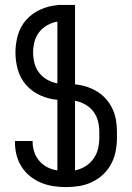

<svg xmlns="http://www.w3.org/2000/svg" viewBox="-20 -755 540 783"><path d="M249 8Q223 8 197 4Q171 0 147 -10Q123 -20 102.5 -36.5Q82 -53 68 -75Q54 -97 47.5 -122.5Q41 -148 41 -174V-180H113V-176Q113 -155 120 -134.5Q127 -114 141 -98Q155 -82 174 -72.5Q193 -63 214 -60V-348Q178 -351 144.5 -366Q111 -381 87 -408Q63 -435 53 -470Q43 -505 43 -541Q43 -577 53 -612Q63 -647 87 -674Q111 -701 144.5 -716Q178 -731 214 -734V-735H286V-411Q310 -409 333 -401.5Q356 -394 376.5 -381.5Q397 -369 413 -350.5Q429 -332 439 -310.5Q449 -289 453 -265Q457 -241 457 -217V-195Q457 -167 452 -140Q447 -113 434.5 -88.5Q422 -64 401.5 -44.5Q381 -25 356 -13Q331 -1 304 3.5Q277 8 249 8ZM214 -415V-667Q192 -663 172.5 -652Q153 -641 139.5 -623.5Q126 -606 120.5 -584.5Q115 -563 115 -541Q115 -519 120.5 -497.5Q126 -476 139.5 -458.5Q153 -441 172.5 -430Q192 -419 214 -415ZM286 -60Q309 -65 328.5 -77Q348 -89 361.5 -108Q375 -127 380 -149.5Q385 -172 385 -195V-217Q385 -239 379.5 -261Q374 -283 360.5 -300.5Q347 -318 327.5 -329Q308 -340 286 -344Z"/></svg>

Font: Iosevka Term Curly
Style: Regular
Weight: 400
Designer: Belleve Invis
Foundry: Belleve Invis
Version: Version 32.3.0